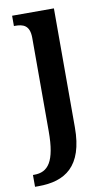

<svg xmlns="http://www.w3.org/2000/svg" viewBox="-100 -580 481 864"><g transform="rotate(-10 140.5 -148.0)"><path d="M-12 240H4C125 240 211 187 211 8V-536H20V-489H25C62 -489 92 -480 92 -422V5C92 144 57 186 -6 186H-12Z"/></g></svg>

Font: Noto Serif Georgian Condensed SemiBold
Style: Regular
Weight: 600
Width: 3
Designer: Monotype Design Team, Akaki Razmadze
Foundry: Google LLC
Version: Version 2.003